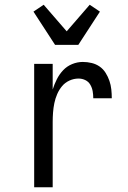

<svg xmlns="http://www.w3.org/2000/svg" viewBox="-20 -789 540 809"><path d="M124 0V-520H202V-412Q209 -434 219.5 -455Q230 -476 246 -493Q262 -510 284 -519Q306 -528 329 -528Q348 -528 366.5 -523.5Q385 -519 400 -508.5Q415 -498 425 -482Q435 -466 441 -448.5Q447 -431 449 -412.5Q451 -394 451 -375H373Q373 -390 370.5 -404.5Q368 -419 360.5 -432Q353 -445 339.5 -451.5Q326 -458 311 -458Q291 -458 272.5 -449.5Q254 -441 241.5 -426Q229 -411 221 -392.5Q213 -374 209 -354.5Q205 -335 203.5 -315Q202 -295 202 -276V0ZM212 -600 121 -740 164 -769 261 -657 358 -769 401 -740 310 -600Z"/></svg>

Font: Iosevka Term
Style: Regular
Weight: 400
Monospace: yes
Designer: Belleve Invis
Foundry: Belleve Invis
Version: Version 30.0.1